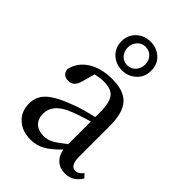

<svg xmlns="http://www.w3.org/2000/svg" viewBox="-243 -928 1044 1044"><g transform="rotate(45 279.0 -405.5)"><path d="M195 14Q132 14 93 -20Q50 -56 50 -120Q50 -173 87 -209Q128 -249 231 -286Q282 -305 357 -322V-356Q357 -435 332 -465Q309 -492 252 -492Q225 -492 190 -483L169 -408Q156 -357 114 -357Q70 -357 65 -399Q79 -462 135.5 -498Q192 -534 277 -534Q365 -534 405 -491Q447 -446 447 -346V-108Q447 -38 487 -38Q509 -38 531 -65L551 -44Q517 12 457 12Q417 12 391.5 -11Q366 -34 359 -74Q310 -25 279 -8Q241 14 195 14ZM232 -50Q260 -50 286 -64Q309 -76 357 -114V-288Q305 -273 256 -255Q190 -230 164 -196Q143 -170 143 -135Q143 -93 168 -70Q192 -50 232 -50ZM201 -633Q166 -665 166 -715Q166 -764 201 -796Q234 -825 280 -825Q326 -825 359 -797Q394 -766 394 -715Q394 -665 359 -634Q326 -604 280 -604Q234 -604 201 -633ZM280 -644Q310 -644 329 -666Q347 -687 347 -715.5Q347 -744 330 -764Q311 -786 280 -786Q251 -786 232 -764Q214 -743 214 -715Q214 -687 231 -666Q250 -644 280 -644Z"/></g></svg>

Font: GenRyuMin TW M
Style: Regular
Weight: 500
Version: Version 1.501;PS 1;hotconv 16.6.51;makeotf.lib2.5.65220